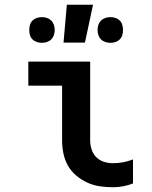

<svg xmlns="http://www.w3.org/2000/svg" viewBox="-20 -779 640 807"><path d="M455 8Q427 8 399.5 4Q372 0 347 -11.5Q322 -23 300.5 -41Q279 -59 265.5 -83Q252 -107 246.5 -134.5Q241 -162 241 -189V-419H99V-520H359V-189Q359 -170 365 -151Q371 -132 384.5 -118.5Q398 -105 416.5 -99Q435 -93 455 -93Q476 -93 497.5 -97Q519 -101 539 -109V-8Q519 0 497.5 4Q476 8 455 8ZM444 -599Q433 -599 422.5 -602.5Q412 -606 404.5 -613.5Q397 -621 393.5 -631.5Q390 -642 390 -653Q390 -664 393.5 -674.5Q397 -685 404.5 -692.5Q412 -700 422.5 -703.5Q433 -707 444 -707Q455 -707 465.5 -703.5Q476 -700 483.5 -692.5Q491 -685 494 -674.5Q497 -664 497 -653Q497 -642 494 -631.5Q491 -621 483.5 -613.5Q476 -606 465.5 -602.5Q455 -599 444 -599ZM156 -599Q145 -599 134.5 -602.5Q124 -606 116.5 -613.5Q109 -621 106 -631.5Q103 -642 103 -653Q103 -664 106 -674.5Q109 -685 116.5 -692.5Q124 -700 134.5 -703.5Q145 -707 156 -707Q167 -707 177.5 -703.5Q188 -700 195.5 -692.5Q203 -685 206.5 -674.5Q210 -664 210 -653Q210 -642 206.5 -631.5Q203 -621 195.5 -613.5Q188 -606 177.5 -602.5Q167 -599 156 -599ZM247 -600 261 -759H371L337 -600Z"/></svg>

Font: Iosevka Extended
Style: Bold
Weight: 700
Width: 7
Monospace: yes
Designer: Belleve Invis
Foundry: Belleve Invis
Version: Version 32.5.0; ttfautohint (v1.8.4)